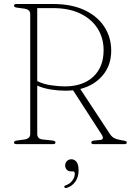

<svg xmlns="http://www.w3.org/2000/svg" viewBox="-20 -720 654 959"><path d="M535.5 -467Q535.5 -394 493.2 -343.8Q451 -293.5 381 -275.5L528.5 -51.5Q539 -35.5 552.5 -29.2Q566 -23 585 -20Q602.5 -17.5 608 -15.2Q613.5 -13 613.5 -8.5Q613.5 0 601 0H448Q436 0 436 -8.5Q436 -16.5 450 -18L480.5 -21Q503.5 -23 487 -49L345 -269Q326 -267 306.5 -267Q271.5 -267 233.5 -273Q195.5 -279 166 -292.5V-51Q166 -26.5 192 -23.5L243 -18Q257 -16.5 257 -8.5Q257 0 245 0H62Q50 0 50 -8.5Q50 -16 63.5 -18L103.5 -23.5Q131 -28 131 -51V-649Q131 -672 103.5 -676.5L63.5 -682Q50 -684 50 -691.5Q50 -700 62 -700H245.5Q337.5 -700 402.2 -669.5Q467 -639 501.2 -586.2Q535.5 -533.5 535.5 -467ZM166 -679.5V-315Q196.5 -299.5 235.5 -294Q274.5 -288.5 303.5 -288.5Q394 -288.5 445.8 -336.8Q497.5 -385 497.5 -469.5Q497.5 -530 467.5 -577.5Q437.5 -625 381 -652.2Q324.5 -679.5 245.5 -679.5ZM335 136Q321.5 136 313.5 127.5Q305.5 119 305.5 106.5Q305.5 93 314.5 84.2Q323.5 75.5 336.5 75.5Q352 75.5 362.2 88.5Q372.5 101.5 372.5 131Q372.5 165 356 187.8Q339.5 210.5 313.5 218.5Q304.5 221 301.5 215Q299 208.5 307.5 206Q329 198.5 341.2 182Q353.5 165.5 353.5 147.5Q353.5 136 343.5 136Z"/></svg>

Font: Fraunces 72pt S050 Thin
Style: Regular
Weight: 100
Version: Version 1.000; ttfautohint (v1.8.3)